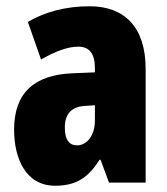

<svg xmlns="http://www.w3.org/2000/svg" viewBox="-20 -583 534 613"><path d="M266 -563C190 -563 123 -545 69 -513L111 -393C160 -421 198 -434 230 -434C266 -434 283 -411 283 -366V-352L211 -349C90 -344 25 -287 25 -169C25 -79 61 10 156 10C225 10 262 -17 298 -73H301L328 0H445V-363C445 -498 376 -563 266 -563ZM253 -245 283 -247V-198C283 -151 258 -119 226 -119C200 -119 187 -138 187 -176C187 -220 209 -243 253 -245Z"/></svg>

Font: Noto Sans Georgian ExtraCondensed Black
Style: Regular
Weight: 900
Width: 2
Designer: Monotype Design Team, Akaki Razmadze
Foundry: Google LLC
Version: Version 2.005